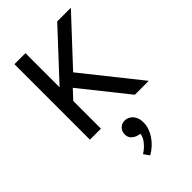

<svg xmlns="http://www.w3.org/2000/svg" viewBox="-279 -723 1133 1133"><g transform="rotate(-45 288.0 -156.5)"><path d="M80 0V-630H172V-345L437 -630H551L291 -351L571 0H455L225 -288L172 -231V0ZM297 182Q282 179 264.5 164.5Q247 150 247 124Q247 100 262.5 82.5Q278 65 306 65Q318 65 330 70Q342 75 352.5 85.5Q363 96 369.5 112.5Q376 129 376 153Q376 176 368 199.5Q360 223 345 245Q330 267 310 285.5Q290 304 266 317L241 282Q269 265 291 238.5Q313 212 315 186Z"/></g></svg>

Font: Mukta
Style: Regular
Weight: 400
Designer: Girish Dalvi and Yashodeep Gholap
Foundry: Ek Type
Version: Version 2.538;PS 1.001;hotconv 16.6.51;makeotf.lib2.5.65220;